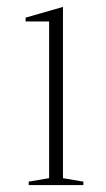

<svg xmlns="http://www.w3.org/2000/svg" viewBox="-20 -535 306 555"><path d="M63 0V-10L122 -20V-473H54V-484L162 -515V-20L221 -10V0Z"/></svg>

Font: Kalnia ExtraLight
Style: Regular
Weight: 250
Designer: Frida Medrano
Foundry: Frida Medrano
Version: Version 1.105